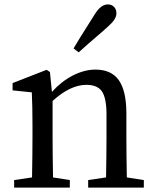

<svg xmlns="http://www.w3.org/2000/svg" viewBox="-20 -849 704 869"><path d="M44 0V-34L125 -46Q127 -158 127 -230V-287Q127 -365 124 -431L37 -440V-473L191 -533L206 -523L215 -433Q257 -480 309 -507Q362 -534 412 -534Q483 -534 517 -487Q552 -439 552 -335V-230Q552 -156 554 -46L631 -34V0H379V-34L460 -46Q462 -156 462 -230V-332Q462 -405 441 -436Q420 -465 371 -465Q298 -465 218 -392V-230Q218 -158 220 -46L296 -34V0ZM336 -612 313 -630Q323 -646 342 -678Q385 -747 408 -783Q436 -829 468 -829Q484 -829 495 -819Q507 -808 507 -788Q507 -762 469 -729Q462 -723 448 -710Q373 -646 336 -612Z"/></svg>

Font: GenRyuMin TW M
Style: Regular
Weight: 500
Version: Version 1.501;PS 1;hotconv 16.6.51;makeotf.lib2.5.65220